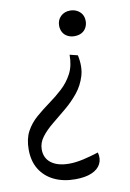

<svg xmlns="http://www.w3.org/2000/svg" viewBox="-84 -474 503 743"><g transform="rotate(-10 168.0 -102.0)"><path d="M212.9 -256.8 244.1 -249Q253.9 -203.1 243.2 -167.5Q232.4 -131.8 209.5 -103.5Q186.5 -75.2 158.2 -51.8Q129.9 -28.3 103.5 -6.8Q77.1 14.6 60.1 37.1Q43 59.6 43 85.9Q43 120.1 68.4 139.2Q93.8 158.2 138.7 158.2Q164.1 158.2 194.3 151.4Q224.6 144.5 254.9 134.8Q261.7 160.2 251.5 180.2Q241.2 200.2 215.8 210.9Q190.4 221.7 151.4 221.7Q104.5 221.7 68.8 204.6Q33.2 187.5 13.2 155.3Q-6.8 123 -6.8 77.1Q-6.8 35.2 8.8 6.3Q24.4 -22.5 49.8 -44.4Q75.2 -66.4 103 -86.4Q130.9 -106.4 155.8 -129.4Q180.7 -152.3 196.8 -182.6Q212.9 -212.9 212.9 -256.8ZM244.1 -424.8Q259.8 -424.8 272 -418Q284.2 -411.1 290.5 -400.4Q296.9 -389.6 296.9 -374Q296.9 -360.4 290.5 -348.6Q284.2 -336.9 272.5 -330.6Q260.7 -324.2 244.1 -324.2Q229.5 -324.2 217.3 -330.6Q205.1 -336.9 198.7 -348.6Q192.4 -360.4 192.4 -374Q192.4 -396.5 207 -410.6Q221.7 -424.8 244.1 -424.8Z"/></g></svg>

Font: Crimson Pro ExtraLight Light
Style: Italic
Weight: 300
Italic angle: -12°
Version: Version 1.002